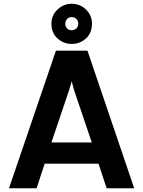

<svg xmlns="http://www.w3.org/2000/svg" viewBox="-20 -1003 763 1023"><path d="M28 0 278 -733H446L695 0H548L505 -131H218L175 0ZM254 -244H469L374 -525L362 -570L349 -525ZM362 -769Q319 -769 286.5 -798Q254 -827 254 -877Q254 -922 286.5 -952.5Q319 -983 362 -983Q406 -983 438 -952.5Q470 -922 470 -877Q470 -827 438 -798Q406 -769 362 -769ZM362 -842Q378 -842 387.5 -852Q397 -862 397 -877Q397 -891 387.5 -901.5Q378 -912 362 -912Q346 -912 337 -901.5Q328 -891 328 -877Q328 -862 337 -852Q346 -842 362 -842Z"/></svg>

Font: Kreadon
Style: Bold
Weight: 700
Designer: Reiya WATANABE
Foundry: StudioGnu
Version: Version 1.003; ttfautohint (v1.8.4.7-5d5b);gftools[0.9.32]